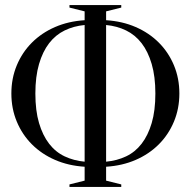

<svg xmlns="http://www.w3.org/2000/svg" viewBox="-20 -730 755 760"><path d="M400 -15 460 0V10H255V0L315 -15V-70Q251 -74 198 -97Q145 -120 106.5 -158.5Q68 -197 46.5 -248.5Q25 -300 25 -360Q25 -420 46.5 -471.5Q68 -523 106.5 -561.5Q145 -600 198 -623Q251 -646 315 -650V-685L255 -700V-710H460V-700L400 -685V-650Q464 -646 517 -623Q570 -600 608.5 -561.5Q647 -523 668.5 -471.5Q690 -420 690 -360Q690 -300 668.5 -248.5Q647 -197 608.5 -158.5Q570 -120 517 -97Q464 -74 400 -70ZM595 -360Q595 -427 580.5 -476.5Q566 -526 540.5 -559Q515 -592 479 -609.5Q443 -627 400 -631V-90Q443 -94 479 -111Q515 -128 540.5 -161Q566 -194 580.5 -243Q595 -292 595 -360ZM120 -360Q120 -292 134.5 -243Q149 -194 174.5 -161Q200 -128 236 -111Q272 -94 315 -90V-631Q272 -627 236 -609.5Q200 -592 174.5 -559Q149 -526 134.5 -476.5Q120 -427 120 -360Z"/></svg>

Font: Oranienbaum
Style: Regular
Weight: 400
Designer: Oleg Pospelov and Jovanny Lemonad
Foundry: Oleg Pospelov and jovanny Lemonad
Version: Version 1.001; ttfautohint (v0.91) -l 8 -r 50 -G 200 -x 0 -w